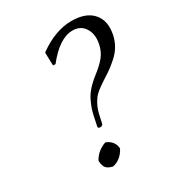

<svg xmlns="http://www.w3.org/2000/svg" viewBox="-162 -762 806 875"><g transform="rotate(-30 240.5 -324.5)"><path d="M326.7 -619.1Q257.8 -619.1 183.6 -524.9L170.9 -525.9L168.9 -592.8L172.9 -597.2Q260.3 -659.2 344.2 -659.2Q420.4 -659.2 456.1 -617.9Q491.7 -576.7 477.1 -507.8Q471.2 -480 457 -455.8Q442.9 -431.6 420.2 -411.6Q397.5 -391.6 381.1 -379.9Q364.7 -368.2 337.4 -351.1Q289.1 -319.8 274.9 -300.8Q249.5 -266.1 241.7 -228L231.9 -184.1Q230 -174.3 216.8 -173.8Q210.4 -173.8 207.8 -176.3Q205.1 -178.7 206.1 -184.1L215.8 -230Q220.2 -251 225.1 -265.9Q230 -280.8 240.5 -303.5Q251 -326.2 270.3 -348.1Q289.6 -370.1 316.9 -391.1Q355 -420.4 374.5 -445.3Q394 -470.2 400.9 -503.9Q411.1 -552.7 390.1 -585.9Q369.1 -619.1 326.7 -619.1ZM133.3 -43.9 134.3 -47.9Q155.3 -85.4 199.7 -102.1H203.6Q241.7 -86.9 246.1 -47.9L245.6 -43.9Q222.2 0 179.7 9.8H175.8Q153.3 4.4 143.8 -7.3Q134.3 -19 133.3 -43.9Z"/></g></svg>

Font: Linux Biolinum
Style: Italic
Weight: 400
Italic angle: -12°
Designer: Philipp H. Poll
Foundry: Philipp H. Poll
Version: Version 1.1.3 ; ttfautohint (v0.9)